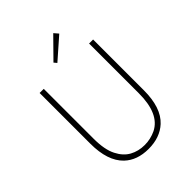

<svg xmlns="http://www.w3.org/2000/svg" viewBox="-261 -1068 1216 1216"><g transform="rotate(-45 347.0 -460.0)"><path d="M183 -45Q108 -117 108 -272V-726H145V-280Q145 -181 174 -125Q201 -71 245.5 -46.5Q290 -22 346 -22Q399 -22 447 -45Q551 -97 551 -280V-726H587V-272Q587 -115 511 -45Q448 13 346 13Q244 13 183 -45ZM306 -800 437 -933 462 -904 322 -781Z"/></g></svg>

Font: Merged Yaku Han JP Thin
Style: Regular
Weight: 250
Designer: Ryoko NISHIZUKA 西塚涼子 (kana, bopomofo & ideographs); Paul D. Hunt (Latin, Greek & Cyrillic); Sandoll Communications 산돌커뮤니
Foundry: Adobe
Version: Version 2.004